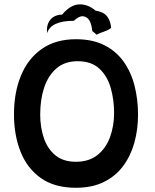

<svg xmlns="http://www.w3.org/2000/svg" viewBox="-20 -841 717 886"><path d="M330.5 25.5Q231.5 25.5 168.2 -19.5Q105 -64.5 74.8 -141.2Q44.5 -218 44.5 -313Q44.5 -414.5 77 -492.8Q109.5 -571 173.2 -615.5Q237 -660 330.5 -660Q407.5 -660 462 -632.2Q516.5 -604.5 550.8 -556.2Q585 -508 601 -445Q617 -382 617 -311.5Q617 -244 600.2 -183.2Q583.5 -122.5 548.8 -75.5Q514 -28.5 459.8 -1.5Q405.5 25.5 330.5 25.5ZM330 -94.5Q391 -94.5 430 -125.8Q469 -157 487.8 -208.5Q506.5 -260 506.5 -320Q506.5 -380.5 491 -435Q475.5 -489.5 438.8 -524Q402 -558.5 338 -558.5Q279.5 -558.5 241.2 -526Q203 -493.5 184.2 -438Q165.5 -382.5 165.5 -313Q165.5 -252.5 182.8 -202.8Q200 -153 236.2 -123.8Q272.5 -94.5 330 -94.5ZM197.5 -688.5Q193 -724.5 211.2 -748.5Q229.5 -772.5 266.5 -773.5Q305 -819 345 -820.8Q385 -822.5 421 -792Q456.5 -786.5 473 -767Q489.5 -747.5 493 -712.5Q482.5 -703 460.8 -695.5Q439 -688 425.5 -681Q420.5 -685.5 416.2 -689.5Q412 -693.5 406 -697.5Q402 -734.5 389.5 -751Q379.5 -764 362.8 -766Q346 -768 320.5 -745Q215.5 -745 197.5 -688.5Z"/></svg>

Font: Grandstander Medium
Style: Regular
Weight: 500
Designer: Tyler Finck
Foundry: Etcetera Type Co
Version: Version 1.200; ttfautohint (v1.8.3)